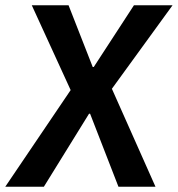

<svg xmlns="http://www.w3.org/2000/svg" viewBox="-59 -711 677 731"><path d="M62 -691H202L294 -456H298L451 -691H598L367 -373L533 0H392L284 -278H280L108 0H-39L210 -368Z"/></svg>

Font: Xgbmvzvtohvqztyvzapvmeyoton
Style: Regular
Weight: 500
Italic angle: -8°
Designer: Carrois Corporate & Edenspiekermann
Foundry: Carrois Corporate GbR & Edenspiekermann AG
Version: Version 2.001